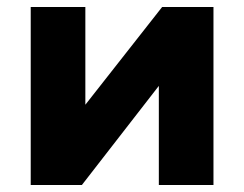

<svg xmlns="http://www.w3.org/2000/svg" viewBox="-20 -530 700 550"><path d="M68 0V-510H224.5V-230L444.5 -510H591.5V0H435V-284L214.5 0Z"/></svg>

Font: Geologica
Style: Bold
Weight: 700
Designer: Sindre Bremnes, Frode Helland
Foundry: Monokrom Skriftforlag AS
Version: Version 1.010; ttfautohint (v1.8.4.7-5d5b);gftools[0.9.28]